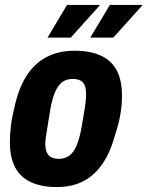

<svg xmlns="http://www.w3.org/2000/svg" viewBox="-20 -744 594 776"><path d="M210 12Q148 12 105.5 -7.5Q63 -27 41.5 -67Q20 -107 20 -169Q20 -200 24 -234.5Q28 -269 37 -304Q53 -382 85 -434Q117 -486 166.5 -512.5Q216 -539 281 -539Q344 -539 387 -519.5Q430 -500 451.5 -460Q473 -420 473 -357Q473 -317 465.5 -276Q458 -235 444 -196Q426 -128 394 -81.5Q362 -35 316.5 -11.5Q271 12 210 12ZM217 -102Q242 -102 259.5 -114.5Q277 -127 289 -154.5Q301 -182 309 -226Q318 -276 322 -302.5Q326 -329 327 -342Q328 -355 328 -363Q328 -385 322.5 -398.5Q317 -412 305 -418.5Q293 -425 274 -425Q249 -425 232 -412.5Q215 -400 203 -373Q191 -346 183 -300Q175 -250 170.5 -223Q166 -196 164.5 -183.5Q163 -171 163 -163Q163 -142 169 -128.5Q175 -115 187 -108.5Q199 -102 217 -102ZM172 -592 251 -724H382V-721L266 -592ZM345 -592 424 -724H554V-721L438 -592Z"/></svg>

Font: Archivo Condensed ExtraBold
Style: Italic
Weight: 800
Width: 3
Italic angle: -10°
Designer: Hector Gatti
Foundry: Omnibus-Type
Version: Version 2.001